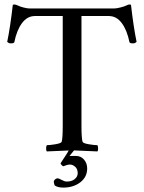

<svg xmlns="http://www.w3.org/2000/svg" viewBox="-20 -684 651 871"><path d="M295.4 23.4H324.7Q346.7 23.4 361.1 40Q375.5 56.6 375.5 80.1Q375.5 119.1 344.2 143.1Q313 167 267.1 167Q241.7 167 228 157.2Q227.5 155.3 225.8 149.9Q224.1 144.5 224.1 140.6Q224.1 134.8 229.7 129.9Q235.4 125 240.7 125Q247.1 125 260 132.3Q272.9 139.6 282.7 139.6Q305.7 139.6 319.1 128.4Q332.5 117.2 332.5 101.6Q332.5 83 321.3 72.8Q310.1 62.5 297.4 62.5Q285.6 62.5 267.1 70.3Q265.1 70.3 259.5 64.7Q253.9 59.1 255.4 55.7Q258.8 50.3 273.2 28.6Q287.6 6.8 292.5 -2.9H316.9ZM497.1 -645.5Q508.3 -645.5 527.3 -650.4Q546.4 -655.3 555.7 -660.2Q566.9 -666 574.2 -662.1Q585.9 -560.1 599.6 -494.1Q591.8 -486.3 581.1 -487.3Q570.8 -487.3 567.4 -492.2Q556.6 -546.4 532.7 -578.9Q508.8 -611.3 473.6 -611.3H349.6V-113.3Q349.6 -56.6 354.5 -41Q356.4 -34.2 381.8 -29.8Q407.2 -25.4 421.9 -25.4Q424.8 -21.5 425 -11.2Q425.3 -1 421.9 2.9Q321.8 -2 307.6 -2Q292.5 -2 192.4 2.9Q189 -1 189.2 -11.2Q189.5 -21.5 192.4 -25.4Q207 -25.4 232.4 -29.8Q257.8 -34.2 259.8 -41Q264.6 -56.6 264.6 -113.3V-611.3H138.7Q103.5 -611.3 79.6 -578.9Q55.7 -546.4 44.9 -492.2Q41.5 -487.3 31.2 -487.3Q20.5 -486.3 12.7 -494.1Q26.4 -560.1 38.1 -662.1Q46.4 -666 60.5 -659.2Q69.8 -654.3 86.9 -649.9Q104 -645.5 115.2 -645.5Z"/></svg>

Font: Amiri
Style: Regular
Weight: 400
Designer: Khaled Hosny
Version: Version 000.108